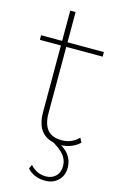

<svg xmlns="http://www.w3.org/2000/svg" viewBox="-130 -712 599 969"><g transform="rotate(15 169.0 -227.0)"><path d="M326 -52 338 -29Q321 -12 294.5 -1Q268 10 237 10Q176 10 143.5 -24.5Q111 -59 111 -127V-476H1V-500H111V-658H139V-500H329V-476H139V-129Q139 -74 162.5 -44.5Q186 -15 238 -15Q291 -15 326 -52ZM184 -3 209 -8Q261 16 282.5 45Q304 74 304 111Q304 153 277.5 178.5Q251 204 210 204Q151 204 116 165L126 144Q160 182 208 182Q239 182 259 162.5Q279 143 279 109Q279 78 259 52.5Q239 27 184 -3Z"/></g></svg>

Font: Prodigy Sans ExtraLight
Style: Regular
Weight: 200
Designer: Wei Huang
Foundry: Wei Huang
Version: Version 1.003; ttfautohint (v1.8.3)